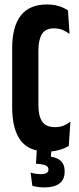

<svg xmlns="http://www.w3.org/2000/svg" viewBox="-20 -669 354 860"><path d="M192 10Q109 10 71.8 -40.5Q34.5 -91 34.5 -189.5V-452Q34.5 -549.5 73 -599.2Q111.5 -649 190.5 -649Q212 -649 229.8 -645.2Q247.5 -641.5 261.2 -635.2Q275 -629 284.5 -622L291.5 -517Q277.5 -527.5 260.8 -534.8Q244 -542 222 -542Q183 -542 167.5 -516Q152 -490 152 -443V-196.5Q152 -150 168.8 -124.8Q185.5 -99.5 226.5 -99.5Q249 -99.5 265.5 -106.5Q282 -113.5 295.5 -124L288 -15.5Q278.5 -9.5 264.2 -3.5Q250 2.5 231.5 6.2Q213 10 192 10ZM211.5 -13.5 206 58.5 159.5 33Q167.5 31.5 174.5 31Q181.5 30.5 188.5 31Q226.5 32 248 48.2Q269.5 64.5 269.5 97V100.5Q269.5 136 245.8 153.2Q222 170.5 180 170.5Q163.5 170.5 150 168.5Q136.5 166.5 125 163.5L117 104Q127 107 138.8 109Q150.5 111 161.5 111Q180 111 188.5 105.8Q197 100.5 197 91V90Q197 78 185.2 72.2Q173.5 66.5 143 64.5Q143 64.5 142 64.5Q141 64.5 141 64.5L146 -13.5Z"/></svg>

Font: Anek Tamil Condensed SemiBold
Style: Regular
Weight: 600
Width: 3
Designer: Aadarsh Rajan (Tamil), Yesha Goshar (Latin)
Foundry: Ek Type
Version: Version 1.003